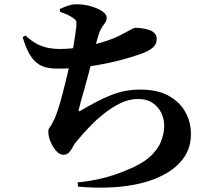

<svg xmlns="http://www.w3.org/2000/svg" viewBox="-20 -823 1040 898"><path d="M343 30Q399 25 455.5 11.5Q512 -2 567 -25Q637 -52 676.5 -86Q716 -120 732 -158.5Q748 -197 748 -234Q748 -266 734.5 -294.5Q721 -323 694 -341.5Q667 -360 625 -360Q584 -360 543.5 -340.5Q503 -321 465 -290.5Q427 -260 395 -226Q363 -192 340 -164Q329 -152 321 -136.5Q313 -121 303 -110Q293 -99 277 -99Q259 -99 243 -117Q227 -135 216.5 -160Q206 -185 206 -208Q206 -219 212 -226Q218 -233 228 -254Q238 -270 249.5 -305Q261 -340 272.5 -384Q284 -428 294 -470Q304 -512 311 -543Q318 -575 323 -604Q328 -633 331.5 -657Q335 -681 337 -699Q339 -718 335.5 -725.5Q332 -733 319 -741Q308 -748 294 -754.5Q280 -761 260 -768V-781Q282 -791 300 -797Q318 -803 337 -803Q374 -803 406 -793.5Q438 -784 458.5 -770Q479 -756 479 -741Q479 -727 472 -717.5Q465 -708 456.5 -695Q448 -682 441 -660Q434 -638 426.5 -608Q419 -578 411 -543Q403 -512 394 -477.5Q385 -443 375.5 -410Q366 -377 359 -351.5Q352 -326 349 -313Q347 -305 349 -303Q351 -301 358 -306Q435 -352 499 -378Q563 -404 636 -404Q718 -404 770 -374.5Q822 -345 847.5 -298Q873 -251 873 -197Q873 -136 843.5 -91Q814 -46 762.5 -15Q711 16 643.5 33Q576 50 499.5 53.5Q423 57 345 50ZM253 -502Q220 -502 195 -508Q170 -514 150.5 -530Q131 -546 115.5 -574.5Q100 -603 86 -649L99 -657Q122 -635 146.5 -621Q171 -607 199 -600.5Q227 -594 258 -594Q312 -594 367.5 -604Q423 -614 471 -629.5Q519 -645 550 -662Q581 -679 594.5 -686Q608 -693 613 -693Q625 -693 641.5 -691Q658 -689 674.5 -684Q691 -679 702 -668.5Q713 -658 713 -641Q713 -619 698.5 -604Q684 -589 648 -574Q623 -565 582 -552.5Q541 -540 487.5 -528.5Q434 -517 374 -509.5Q314 -502 253 -502Z"/></svg>

Font: Noto Serif JP ExtraLight ExtraBold
Style: Regular
Weight: 800
Version: Version 2.003-H1;hotconv 1.1.1;makeotfexe 2.6.0